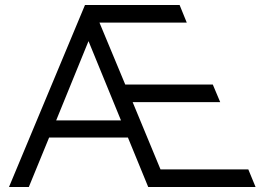

<svg xmlns="http://www.w3.org/2000/svg" viewBox="-20 -751 1063 771"><path d="M321.3 -731H701.2L730 -660.2H379.4L482.9 -411.6H834.5L864.3 -340.8H512.7L624.5 -70.8H977.1L1006.3 0H575.2L493.7 -198.7H177.2L95.7 0H16.1ZM465.8 -267.6 335.4 -585.9 205.6 -267.6Z"/></svg>

Font: Glacial Indifference
Style: Regular
Weight: 400
Designer: Alfredo Marco Pradil
Foundry: Alfredo Marco Pradil
Version: Version 1.312